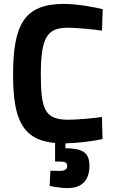

<svg xmlns="http://www.w3.org/2000/svg" viewBox="-20 -723 583 983"><path d="M438 126C438 51 393 37 315 36V11C376 10 461 -1 505 -11L502 -124C462 -118 377 -110 331 -110C213 -110 189 -157 189 -340C189 -533 222 -581 327 -581C372 -581 456 -573 502 -566L506 -676C464 -686 378 -703 307 -703C105 -703 47 -598 47 -340C47 -120 90 -6 262 9V104H286C313 104 324 109 324 126C324 143 313 152 286 152C269 152 238 151 238 151L234 229C234 229 284 240 327 240C395 240 438 204 438 126Z"/></svg>

Font: RazerF5
Style: Bold
Weight: 700
Foundry: Razer Inc.
Version: Version 2